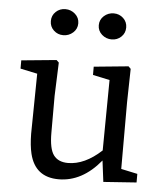

<svg xmlns="http://www.w3.org/2000/svg" viewBox="-52 -742 687 803"><g transform="rotate(5 292.0 -340.5)"><path d="M176.8 -175.8Q176.8 -108.9 196.3 -82.5Q215.8 -56.2 256.8 -56.2Q326.7 -56.2 397 -121.1L399.9 -417L329.1 -432.1V-466.8L474.1 -481L483.9 -471.2L481 -331.1V-50.8L549.8 -36.1V0L411.1 9.8L399.9 -79.1Q322.3 15.1 223.6 15.1Q125 15.1 101.6 -81.1Q93.3 -115.2 92.8 -165L96.2 -417L24.9 -432.1V-466.8L171.9 -481L182.1 -471.2L176.8 -331.1ZM231.4 -602.5Q213.9 -586.9 190.4 -586.9Q167 -586.9 150.4 -602.5Q133.8 -618.2 133.8 -641.6Q133.8 -665 150.4 -680.7Q167 -696.3 190.4 -696.3Q213.9 -696.3 231.4 -680.7Q249 -665 249 -641.6Q249 -618.2 231.4 -602.5ZM433.6 -602.5Q417 -586.9 393.6 -586.9Q370.1 -586.9 352.5 -602.5Q335 -618.2 335 -641.6Q335 -665 352.5 -680.7Q370.1 -696.3 393.6 -696.3Q417 -696.3 433.6 -680.7Q450.2 -665 450.2 -641.6Q450.2 -618.2 433.6 -602.5Z"/></g></svg>

Font: SourceSerifPro-Regular
Style: Regular
Weight: 400
Designer: Frank Grießhammer
Foundry: Adobe Systems Incorporated
Version: Version 1.014;PS Version 1.0;hotconv 1.0.73;makeotf.lib2.5.5